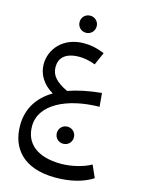

<svg xmlns="http://www.w3.org/2000/svg" viewBox="-148 -747 881 1195"><g transform="rotate(15 292.5 -149.0)"><path d="M35 109C35 254 123 366 331 366C431 366 513 343 569 306L534 227C485 256 405 274 343 274C186 274 108 203 108 94C108 -46 272 -128 483 -131L475 -218C392 -210 321 -195 262 -174C186 -210 154 -247 154 -300C154 -353 186 -399 283 -399C305 -399 343 -395 385 -378L421 -460C370 -481 330 -488 289 -488C154 -488 78 -395 78 -298C78 -234 113 -174 180 -136C83 -78 35 5 35 109ZM323 150C354 150 378 126 378 95C378 64 354 40 323 40C292 40 268 64 268 95C268 126 292 150 323 150ZM281 -554C312 -554 336 -578 336 -609C336 -640 312 -664 281 -664C250 -664 226 -640 226 -609C226 -578 250 -554 281 -554Z"/></g></svg>

Font: FiraGO Unicode
Style: Regular
Weight: 400
Designer: bBox Type
Foundry: bBox Type GmbH
Version: Version 1.001;PS 001.001;hotconv 1.0.88;makeotf.lib2.5.64775